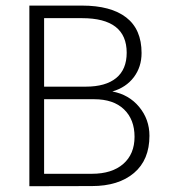

<svg xmlns="http://www.w3.org/2000/svg" viewBox="-20 -659 598 680"><path d="M313.5 -307.6H136.2V-43.5H305.2Q376.5 -43.5 416.5 -78.4Q456.5 -113.3 456.5 -174.6Q456.5 -235.8 419.2 -271.7Q381.8 -307.6 313.5 -307.6ZM136.2 -594.7V-352.1H283.7Q354 -352.1 391.4 -382.6Q428.7 -413.1 428.7 -472.2Q428.7 -594.7 270.5 -594.7ZM84 -639.2H270.5Q372.6 -639.2 427 -597.2Q481.4 -555.2 481.4 -471.2Q481.4 -421.9 453.9 -385.5Q426.3 -349.1 377.9 -335Q436.5 -324.2 472.9 -280.3Q509.3 -236.3 509.3 -178.2Q509.3 -92.8 454.6 -46.4Q399.9 0 305.2 0L84 0.5Z"/></svg>

Font: Yantramanav Light
Style: Regular
Weight: 300
Version: Version 1.001;PS 1.0;hotconv 1.0.72;makeotf.lib2.5.5900; ttf